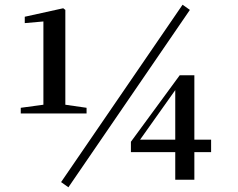

<svg xmlns="http://www.w3.org/2000/svg" viewBox="-20 -762 1011 814"><path d="M347 -281V-305L257 -318V-720L248 -727L85 -691V-664L164 -671V-318L68 -305V-281ZM754 -742 239 10 270 32 785 -720ZM574 -170 723 -380V-170ZM875 -170H804V-443H742L535 -161V-117H723V0H804V-117H875Z"/></svg>

Font: Noto Serif CJK JP
Style: Bold
Weight: 700
Designer: Ryoko NISHIZUKA 西塚涼子 (kana & ideographs); Frank Grießhammer (Latin, Greek & Cyrillic); Wenlong ZHANG 张文龙 (bopomofo); San
Foundry: Adobe Systems Incorporated
Version: Version 1.000;PS 1;hotconv 16.6.53;makeotf.lib2.5.65590